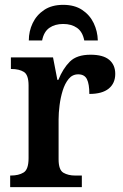

<svg xmlns="http://www.w3.org/2000/svg" viewBox="-20 -773 510 793"><path d="M22 0V-48H25Q57 -48 77.5 -60.5Q98 -73 98 -120V-420Q98 -464 78.5 -476Q59 -488 28 -488H25V-536H199L217 -443H221Q240 -490 268.5 -518.5Q297 -547 354 -547Q406 -547 431 -526Q456 -505 456 -468Q456 -429 429 -407Q402 -385 349 -385Q349 -426 339 -446Q329 -466 303 -466Q279 -466 263.5 -447Q248 -428 239 -399Q230 -370 226 -338Q222 -306 222 -280V-115Q222 -71 242 -59.5Q262 -48 290 -48H318V0ZM99 -606Q99 -644 115 -677.5Q131 -711 162.5 -732Q194 -753 241 -753Q288 -753 319.5 -732Q351 -711 367 -677.5Q383 -644 384 -606H328Q321 -642 298 -658Q275 -674 241 -674Q207 -674 184 -658Q161 -642 154 -606Z"/></svg>

Font: Noto Serif SemiCondensed SemiBold
Style: Regular
Weight: 600
Width: 4
Designer: Monotype Design Team
Foundry: Monotype Imaging Inc.
Version: Version 2.013; ttfautohint (v1.8.4.7-5d5b)